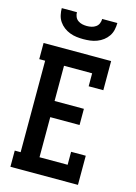

<svg xmlns="http://www.w3.org/2000/svg" viewBox="-140 -1028 779 1101"><g transform="rotate(15 250.0 -477.5)"><path d="M36 0V-96H71V-639H36V-735H437V-562H350V-639H183V-430H357V-334H183V-96H350V-173H437V0ZM250 -815Q230 -815 209.5 -817.5Q189 -820 169.5 -827.5Q150 -835 133.5 -847.5Q117 -860 105.5 -877Q94 -894 89.5 -914.5Q85 -935 85 -955H175Q175 -941 180.5 -928Q186 -915 197.5 -907Q209 -899 222.5 -896Q236 -893 250 -893Q264 -893 277.5 -896Q291 -899 302.5 -907Q314 -915 319.5 -928Q325 -941 325 -955H415Q415 -935 410.5 -914.5Q406 -894 394.5 -877Q383 -860 366.5 -847.5Q350 -835 330.5 -827.5Q311 -820 290.5 -817.5Q270 -815 250 -815Z"/></g></svg>

Font: Iosevka Slab
Style: Bold
Weight: 700
Monospace: yes
Designer: Belleve Invis
Foundry: Belleve Invis
Version: Version 11.1.1; ttfautohint (v1.8.3)